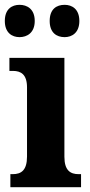

<svg xmlns="http://www.w3.org/2000/svg" viewBox="-31 -776 373 796"><path d="M237 -622C267 -622 298 -640 298 -689C298 -739 267 -756 237 -756C204 -756 175 -739 175 -689C175 -640 204 -622 237 -622ZM50 -622C81 -622 113 -640 113 -689C113 -739 81 -756 50 -756C19 -756 -11 -739 -11 -689C-11 -640 19 -622 50 -622ZM12 0H305V-54H295C261 -54 236 -69 236 -126V-536H8V-482H23C56 -482 81 -467 81 -414V-127C81 -70 57 -54 22 -54H12Z"/></svg>

Font: Noto Serif Myanmar Condensed ExtraBold
Style: Regular
Weight: 800
Width: 3
Designer: Ben Mitchell and the Monotype Design Team
Foundry: Monotype Imaging Inc.
Version: Version 2.106